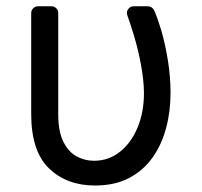

<svg xmlns="http://www.w3.org/2000/svg" viewBox="-20 -565 625 595"><path d="M76.7 -524.5V-211.6Q76.7 -96.6 131.7 -43.3Q187.1 9.9 274.1 9.9Q336.3 9.9 380.3 -13.5Q424.7 -36.9 453.1 -77.4Q481.5 -117.5 495 -169.4Q508.5 -219.8 508.5 -277Q508.5 -325.3 500.7 -375.4Q492.9 -425.1 479.8 -470.9Q468 -509.9 457.7 -533Q454.9 -538.7 449.8 -542.1Q444.6 -545.5 438.6 -545.5H393.8Q385.3 -545.5 379.3 -539.2Q373.2 -533 373.2 -524.5Q373.2 -522.4 374.6 -517.4Q383.2 -494 394.2 -458.1Q409.1 -408 416.9 -364.3Q425.8 -316.4 426.1 -277Q426.1 -217.3 406.6 -170.5Q386.7 -122.2 351.9 -94.8Q317.1 -66.8 271.3 -66.8Q242.5 -66.8 217.7 -80.3Q192.5 -93.8 176.5 -125.4Q160.5 -157 160.5 -210.2V-524.5Q160.5 -533 154.5 -539.2Q148.4 -545.5 139.9 -545.5H97.7Q89.1 -545.5 82.9 -539.2Q76.7 -533 76.7 -524.5Z"/></svg>

Font: DeltaSans
Style: Regular
Weight: 400
Designer: Rasmus Andersson
Foundry: rsms
Version: Version 3.012